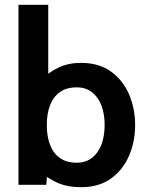

<svg xmlns="http://www.w3.org/2000/svg" viewBox="-20 -770 611 800"><path d="M318 10Q261 10 219.5 -8.5Q178 -27 142 -59L179 -85L173 0H57V-750H181V-417L151 -436Q184 -470 224.8 -489Q265.5 -508 318 -508Q391.5 -508 441.5 -472.5Q491.5 -437 517.2 -378Q543 -319 543 -249Q543 -179 517.2 -120Q491.5 -61 441.5 -25.5Q391.5 10 318 10ZM300 -92Q337 -92 363 -112Q389 -132 402.5 -167.2Q416 -202.5 416 -249Q416 -295.5 402.5 -330.8Q389 -366 363 -386Q337 -406 300 -406Q256.5 -406 229 -386Q201.5 -366 188.2 -330.8Q175 -295.5 175 -249Q175 -202.5 188.2 -167.2Q201.5 -132 229 -112Q256.5 -92 300 -92Z"/></svg>

Font: Cabin Resolve
Style: Bold-Resolve
Weight: 700
Designer: Pablo Impallari
Foundry: Pablo Impallari. http://www.impallari.com Igino Marini. http://www.ikern.com
Version: Version 3.001